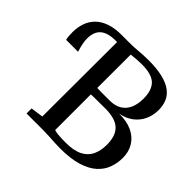

<svg xmlns="http://www.w3.org/2000/svg" viewBox="-177 -953 1162 1162"><g transform="rotate(45 404.0 -372.0)"><path d="M475 6Q447.5 6 424 4.5Q400.5 3 375 1.5Q349.5 0 316.5 0H181.5V-43L262 -54.5L263.5 -743H318.5Q349 -743 374.8 -745Q400.5 -747 424.5 -748.8Q448.5 -750.5 474.5 -750.5Q547.5 -750.5 597.2 -738.2Q647 -726 676.8 -703.5Q706.5 -681 719.5 -649.8Q732.5 -618.5 732.5 -580.5Q732.5 -533 714 -494.2Q695.5 -455.5 660.8 -429.8Q626 -404 578.5 -395.5Q641.5 -396.5 687.8 -375.5Q734 -354.5 759 -315Q784 -275.5 784 -222.5Q784 -177 769 -135.8Q754 -94.5 718.8 -62.8Q683.5 -31 623.8 -12.5Q564 6 475 6ZM474 -42.5Q543 -42.5 583.5 -63.2Q624 -84 641.8 -121.5Q659.5 -159 659.5 -209.5Q659.5 -287 620.8 -322.8Q582 -358.5 497 -358.5Q484 -358.5 467.2 -358.2Q450.5 -358 433 -358Q415.5 -358 400.2 -357.8Q385 -357.5 375 -356.5V-51.5Q386.5 -47.5 403.5 -45.5Q420.5 -43.5 439.2 -43Q458 -42.5 474 -42.5ZM482 -411Q528 -411 558.2 -429.5Q588.5 -448 603.8 -482.2Q619 -516.5 619 -564.5Q619 -635 584.8 -669.5Q550.5 -704 464.5 -704Q446 -704 428.8 -702.8Q411.5 -701.5 397.8 -700Q384 -698.5 375.5 -698L375 -412Q385.5 -411.5 399.8 -411Q414 -410.5 429.2 -410.8Q444.5 -411 458.5 -411Q472.5 -411 482 -411ZM36 -484.5Q33 -494.5 31.5 -509.8Q30 -525 30 -546Q30 -584.5 41.8 -620.5Q53.5 -656.5 80.5 -684.8Q107.5 -713 153 -728.8Q198.5 -744.5 265.5 -743L273 -717.5L265.5 -693Q215 -695 182.5 -683Q150 -671 134.8 -645.2Q119.5 -619.5 119.5 -580Q119.5 -560 124.5 -535.5Q129.5 -511 138 -484.5Z"/></g></svg>

Font: Merriweather 48pt Medium
Style: Regular
Weight: 500
Version: Version 2.100